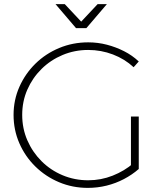

<svg xmlns="http://www.w3.org/2000/svg" viewBox="-20 -910 798 934"><path d="M630 -583Q587 -623 529.5 -645Q472 -667 409 -667Q343 -667 284.5 -642.5Q226 -618 182 -574.5Q138 -531 113 -474Q88 -417 88 -351Q88 -285 113 -227.5Q138 -170 182 -126Q226 -82 284.5 -57.5Q343 -33 409 -33Q471 -33 528 -55.5Q585 -78 629 -116L655 -88Q623 -60 583 -39Q543 -18 498.5 -7Q454 4 407 4Q333 4 267.5 -23.5Q202 -51 152 -100Q102 -149 74 -213.5Q46 -278 46 -351Q46 -424 74.5 -488Q103 -552 152.5 -600.5Q202 -649 268 -676.5Q334 -704 409 -704Q456 -704 500 -692.5Q544 -681 583.5 -661Q623 -641 655 -611ZM617 -343H655V-88H617ZM400 -773H350L250 -890H295L387 -792H363L455 -890H500Z"/></svg>

Font: Alexandria ExtraLight
Style: Regular
Weight: 250
Designer: Mohamed Gaber
Foundry: Kief Type Foundry
Version: Version 5.100